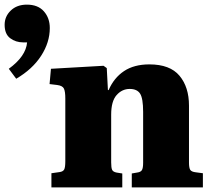

<svg xmlns="http://www.w3.org/2000/svg" viewBox="-20 -809 915 829"><path d="M202 0V-61L237 -66Q252 -68 257 -77Q262 -86 262 -113V-384Q262 -414 256 -426.5Q250 -439 227 -442L194 -446L200 -512L427 -525L441 -515L446 -420H449Q472 -473 515.5 -502Q559 -531 625 -531Q714 -531 755 -482Q796 -433 796 -353V-107Q796 -84 801.5 -75.5Q807 -67 826 -65L856 -61V0H549V-60L572 -64Q588 -66 593 -75Q598 -84 598 -106V-326Q598 -384 585 -404.5Q572 -425 540 -425Q507 -425 483.5 -398.5Q460 -372 460 -314V-108Q460 -85 464 -76Q468 -67 483 -64L508 -60V0ZM50 -469 18 -512Q92 -566 97 -626H80Q48 -626 24 -644Q0 -662 0 -702Q0 -738 26.5 -763.5Q53 -789 96 -789Q144 -789 169.5 -760Q195 -731 195 -688Q195 -626 157.5 -568Q120 -510 50 -469Z"/></svg>

Font: Literata 36pt ExtraBold
Style: Regular
Weight: 800
Designer: Latin by Veronika Burian and Jose Scaglione. Greek by Irene Vlachou. Cyrillic by Vera Evstafieva.
Foundry: TypeTogether
Version: Version 3.002